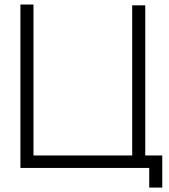

<svg xmlns="http://www.w3.org/2000/svg" viewBox="-20 -740 745 846"><path d="M637.5 86.5H695V-55H620V-716.5H562.5V-55H127.5V-720H70V0H637.5Z"/></svg>

Font: Eudonet Light
Style: Regular
Weight: 300
Designer: Mikhail Sharanda
Foundry: Mikhail Sharanda
Version: Version 4.503;Glyphs 3.1.2 (3151)